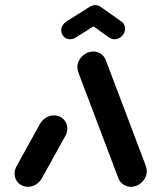

<svg xmlns="http://www.w3.org/2000/svg" viewBox="-20 -716 609 736"><path d="M87 0Q65.2 0 50.6 -14.6Q35.9 -29.3 35.9 -50.7Q35.9 -65.9 44.4 -80.4L134.1 -242.6Q142.6 -256.7 156.7 -265.2Q170.7 -273.7 187 -273.7Q208.9 -273.7 223.5 -259.1Q238.1 -244.4 238.1 -223Q238.1 -208.9 229.6 -193.3L139.6 -31.1Q131.5 -17 117.4 -8.5Q103.3 0 87 0ZM542.6 -60Q542.6 -44.1 534.1 -30.4Q525.6 -16.7 511.7 -8.3Q497.8 0 481.9 0Q465.9 0 453.1 -8.5Q440.4 -17 434.4 -31.1L280.4 -438.1Q276.7 -448.5 276.7 -458.5Q276.7 -474.4 285.2 -488.1Q293.7 -501.9 307.6 -510.2Q321.5 -518.5 337.4 -518.5Q353.3 -518.5 366.1 -510Q378.9 -501.5 384.8 -487.4L538.9 -80.4Q542.6 -70 542.6 -60ZM345.2 -696.3Q359.6 -696.3 369.4 -686.5Q379.3 -676.7 379.3 -662.6Q379.3 -652.2 374.3 -643.5Q369.3 -634.8 360.7 -628.9L270 -571.9Q260.4 -565.6 248.9 -565.6Q234.4 -565.6 224.6 -575.6Q214.8 -585.6 214.8 -600Q214.8 -610 220 -618.7Q225.2 -627.4 233.7 -633L324.1 -690Q333.7 -696.3 345.2 -696.3ZM364.8 -690.4 446.3 -633Q452.6 -628.5 455.9 -621.3Q459.3 -614.1 459.3 -605.9Q459.3 -589.6 447.4 -577.6Q435.6 -565.6 419.3 -565.6Q407.8 -565.6 398.5 -571.9L318.9 -628.9Z"/></svg>

Font: 26F Galaxy Sans Black
Style: Italic
Weight: 900
Italic angle: -5°
Designer: C₂₉H₂₅N₃O₅
Version: Version 1.200